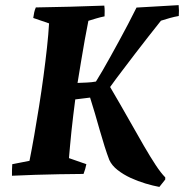

<svg xmlns="http://www.w3.org/2000/svg" viewBox="-20 -679 718 749"><path d="M601.7 50.2Q577.4 45.8 547.7 36.9Q518 28.1 489.6 15Q461.1 1.8 438.7 -15.8Q416.2 -33.4 406.4 -55Q397.6 -77.8 388.1 -107.8Q378.7 -137.7 369.1 -171.2Q359.6 -204.6 350.1 -237.3Q340.7 -269.9 331.4 -298.3Q316.3 -296.4 302.2 -294.7Q288.1 -293 273.6 -291.2Q269.6 -260.7 265.8 -229.2Q262.1 -197.7 258.8 -167.7Q255.5 -137.7 253.3 -111Q251 -84.2 249 -62.2L316.9 -38.5Q314.8 -28.5 312.3 -19.5Q309.8 -10.5 305.9 -0.5Q257.9 0 210.5 0.7Q163.1 1.5 117.3 3Q71.5 4.5 26.7 6.6Q26.8 -5 26.8 -16.2Q26.8 -27.5 27.8 -38.5L95 -51.6Q104 -96.3 113.6 -151.2Q123.1 -206 132.5 -264.8Q141.8 -323.5 149.6 -381.5Q157.4 -439.6 163.2 -492.5Q169 -545.5 171.4 -587.8L109.7 -608.9Q111.2 -621 113.5 -631Q115.8 -641.1 119.8 -650Q186.9 -651 253.5 -652.8Q320.2 -654.6 386.8 -657.1Q388.3 -647.1 388.3 -636.7Q388.3 -626.2 387.9 -615.2Q372.1 -612.1 355 -607Q337.9 -601.9 324.8 -597.8Q318.3 -564.9 310.7 -523.6Q303.2 -482.2 296.2 -438.9Q289.1 -395.7 282.5 -355.5Q299.2 -356 318.9 -357Q338.6 -357.9 354.3 -360.9Q365.7 -379.2 380.3 -404.1Q394.9 -429 410.8 -458Q426.7 -486.9 444.2 -518.7Q461.7 -550.5 479 -583.7Q496.3 -616.8 512.6 -649.5Q550.1 -651.5 591.1 -654Q632 -656.5 676.9 -659Q677.9 -648.5 678.1 -637.8Q678.3 -627.1 677.4 -616.6Q660.1 -613.6 642.6 -608.7Q625.2 -603.9 607.9 -598.3Q584.9 -569.1 558.9 -536.3Q533 -503.6 506.9 -469.2Q480.7 -434.7 455.8 -402Q430.8 -369.3 409.6 -339.6Q451 -269.1 483.4 -211.6Q515.7 -154.1 541.3 -110.1Q566.9 -66.1 587.2 -35.3Q607.4 -4.6 624.6 12.9V21.3Z"/></svg>

Font: Labrada
Style: Italic
Weight: 400
Italic angle: -7°
Designer: Mercedes Jáuregui
Foundry: Omnibus-Type Team
Version: Version 1.000